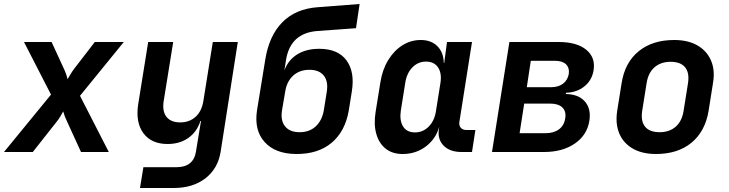

<svg xmlns="http://www.w3.org/2000/svg" viewBox="-26 -760 3646 960"><path d="M-6 0 229 -287 94 -550H232L294 -415Q300 -403 305 -388Q310 -373 312 -364Q317 -373 326 -388Q335 -403 344 -415L448 -550H593L374 -281L518 0H379L310 -151Q296 -180 290 -203Q285 -194 276 -178.5Q267 -163 257 -151L138 0Z M674 180 691 76H856Q942 76 954 -3L961 -46L979 -155H976Q959 -101 916 -70.5Q873 -40 812 -40Q731 -40 691 -94Q651 -148 665 -239L715 -550H840L792 -252Q785 -202 807 -175Q829 -148 875 -148Q921 -148 952 -176Q983 -204 991 -256L1038 -550H1163L1077 0Q1063 84 1000.5 132Q938 180 842 180Z M1454 10Q1350 9 1297 -50Q1244 -109 1259 -208L1300 -460Q1319 -581 1385.5 -648.5Q1452 -716 1563 -724L1772 -740L1754 -619L1561 -605Q1426 -595 1404 -460L1396 -408Q1415 -460 1460 -488Q1505 -516 1570 -516Q1664 -516 1706.5 -458Q1749 -400 1733 -302L1718 -208Q1700 -103 1632 -46Q1564 11 1454 10ZM1472 -99Q1521 -99 1552.5 -128Q1584 -157 1593 -208L1608 -302Q1616 -353 1593 -382Q1570 -411 1521 -411Q1472 -411 1440 -382Q1408 -353 1400 -302L1384 -208Q1376 -157 1399.5 -128Q1423 -99 1472 -99Z M1987 10Q1936 10 1902.5 -16.5Q1869 -43 1855.5 -90.5Q1842 -138 1852 -200L1876 -349Q1886 -412 1915 -459.5Q1944 -507 1986 -533.5Q2028 -560 2078 -560Q2130 -560 2161 -529Q2192 -498 2193 -445H2195L2209 -550H2334L2271 -151Q2268 -132 2278 -121Q2288 -110 2306 -110H2351L2334 0H2281Q2223 0 2191.5 -32.5Q2160 -65 2169 -117L2170 -126Q2153 -65 2103 -27.5Q2053 10 1987 10ZM2049 -98Q2089 -98 2118 -127.5Q2147 -157 2154 -206L2176 -344Q2184 -393 2164.5 -422.5Q2145 -452 2104 -452Q2064 -452 2035.5 -422.5Q2007 -393 2000 -344L1978 -206Q1971 -157 1989.5 -127.5Q2008 -98 2049 -98Z M2434 0 2521 -550H2767Q2858 -550 2905 -511.5Q2952 -473 2942 -409Q2934 -359 2896.5 -328.5Q2859 -298 2804 -296L2803 -290Q2866 -289 2898 -253Q2930 -217 2921 -157Q2910 -85 2848.5 -42.5Q2787 0 2694 0ZM2608 -324H2729Q2766 -324 2789 -341.5Q2812 -359 2818 -390Q2822 -421 2804 -438.5Q2786 -456 2749 -456H2628ZM2572 -94H2702Q2743 -94 2769 -113.5Q2795 -133 2800 -168Q2806 -203 2786 -222.5Q2766 -242 2725 -242H2595Z M3254 10Q3185 10 3138 -17Q3091 -44 3070.5 -92.5Q3050 -141 3060 -206L3082 -344Q3098 -447 3167 -503.5Q3236 -560 3345 -560Q3414 -560 3461 -533Q3508 -506 3529 -457.5Q3550 -409 3539 -345L3517 -206Q3500 -103 3431.5 -46.5Q3363 10 3254 10ZM3272 -99Q3321 -99 3352.5 -126.5Q3384 -154 3392 -206L3414 -344Q3422 -396 3399.5 -423.5Q3377 -451 3327 -451Q3278 -451 3246.5 -423.5Q3215 -396 3207 -344L3185 -206Q3177 -154 3199.5 -126.5Q3222 -99 3272 -99Z"/></svg>

Font: JetBrains Mono NL
Style: Bold Italic
Weight: 700
Italic angle: -9°
Designer: Philipp Nurullin, Konstantin Bulenkov
Foundry: JetBrains
Version: Version 2.304; ttfautohint (v1.8.4.7-5d5b)